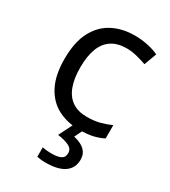

<svg xmlns="http://www.w3.org/2000/svg" viewBox="-192 -641 863 975"><g transform="rotate(30 240.0 -153.0)"><path d="M300 10Q229 10 173.5 -19Q118 -48 86.5 -109Q55 -170 55 -265Q55 -364 88 -426Q121 -488 177.5 -517Q234 -546 306 -546Q347 -546 385 -537.5Q423 -529 447 -517L420 -444Q396 -453 364 -461Q332 -469 304 -469Q250 -469 215 -446Q180 -423 163 -378Q146 -333 146 -266Q146 -202 163 -157Q180 -112 214 -89Q248 -66 299 -66Q343 -66 376.5 -75Q410 -84 438 -97V-19Q411 -5 378.5 2.5Q346 10 300 10ZM382 139Q382 187 345 213.5Q308 240 234 240Q219 240 205.5 238.5Q192 237 184 235V180Q193 182 208 183.5Q223 185 237 185Q273 185 292 175.5Q311 166 311 141Q311 115 284.5 103Q258 91 220 86L263 0H321L295 53Q319 58 339 68.5Q359 79 370.5 96Q382 113 382 139Z"/></g></svg>

Font: Noto Sans Devanagari
Style: Regular
Weight: 400
Designer: Jelle Bosma - Monotype Design Team
Foundry: Monotype Imaging Inc.
Version: Version 2.003